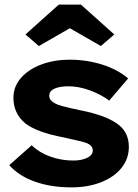

<svg xmlns="http://www.w3.org/2000/svg" viewBox="-20 -800 597 830"><path d="M20 -86 117 -172Q150 -140 197.5 -123Q245 -106 297 -106Q332 -106 356.5 -117.5Q381 -129 381 -150Q381 -170 356 -181Q335 -189 285 -199L255 -206Q139 -228 89 -267Q38 -310 38 -377Q38 -426 71 -463.5Q104 -501 159.5 -521.5Q215 -542 281 -542Q354 -542 421 -521Q488 -500 534 -461L452 -365Q418 -391 369.5 -409Q321 -427 276 -427Q239 -427 216 -417Q193 -407 193 -386Q193 -367 213 -356Q225 -348 250.5 -341Q276 -334 324 -324Q447 -300 497 -257Q537 -223 537 -165Q537 -114 505.5 -74.5Q474 -35 417.5 -12.5Q361 10 289 10Q201 10 131.5 -14.5Q62 -39 20 -86ZM90 -651 234 -780H330L474 -651L416 -601L282 -678L148 -601Z"/></svg>

Font: Lexend Exa HM Xlight
Style: Bold
Weight: 700
Designer: Bonnie Shaver-Troup, Thomas Jockin, Octavio Pardo
Foundry: Lexend
Version: Version 1.091